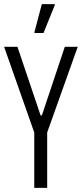

<svg xmlns="http://www.w3.org/2000/svg" viewBox="-20 -916 399 936"><path d="M147 0V-270L0 -688H65L178 -353H184L296 -688H359L210 -270V0ZM148 -755V-760L184 -896H247V-891L192 -755Z"/></svg>

Font: Saira ExtraCondensed
Style: Regular
Weight: 400
Width: 2
Designer: Hector Gatti with collaboration of the Omnibus-Type team
Foundry: Omnibus-Type
Version: Version 1.101